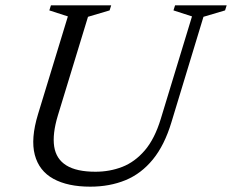

<svg xmlns="http://www.w3.org/2000/svg" viewBox="-20 -690 870 720"><path d="M197 -257Q176 -187.5 183.2 -140.5Q190.5 -93.5 228.8 -69.8Q267 -46 338 -46Q391.5 -46 438.5 -64.2Q485.5 -82.5 522.8 -125.8Q560 -169 583 -244.5L700 -628.5L630.5 -651L636.5 -670H830L824 -651L743 -627L623 -232Q597 -145.5 553.2 -92Q509.5 -38.5 450.2 -14.2Q391 10 318.5 10Q234 10 180.2 -19.5Q126.5 -49 110.5 -109.2Q94.5 -169.5 122.5 -261.5L234.5 -628.5L165 -651L171 -670H397L391 -651L310 -627Z"/></svg>

Font: Newsreader Text
Style: Italic
Weight: 400
Italic angle: -17°
Designer: Hugues Gentile
Foundry: Production Type
Version: Version 1.001